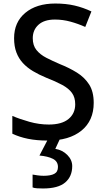

<svg xmlns="http://www.w3.org/2000/svg" viewBox="-20 -787 599 1090"><path d="M251 11Q188 11 139 1Q90 -9 50 -28V-129Q92 -111 147 -95.5Q202 -80 257 -80Q331 -80 369 -111.5Q407 -143 407 -195Q407 -234 388.5 -259.5Q370 -285 333 -305Q296 -325 242 -346Q201 -363 167.5 -383Q134 -403 110 -429Q86 -455 73 -489.5Q60 -524 60 -570Q60 -661 123.5 -714Q187 -767 294 -767Q354 -767 403.5 -755.5Q453 -744 499 -722L464 -634Q424 -652 380.5 -664Q337 -676 292 -676Q231 -676 198.5 -646.5Q166 -617 166 -570Q166 -529 187 -503Q208 -477 243 -459Q278 -441 320 -423Q373 -402 416.5 -375Q460 -348 486 -307.5Q512 -267 512 -203Q512 -102 442.5 -45.5Q373 11 251 11ZM224 283Q208 283 191 282Q174 281 165 277V204Q176 206 193.5 208.5Q211 211 228 211Q267 211 288 200Q309 189 309 161Q309 129 280 114.5Q251 100 204 96L254 0H321L294 58Q335 65 362.5 93Q390 121 390 156Q390 215 350 249Q310 283 224 283Z"/></svg>

Font: Menbere
Style: Regular
Weight: 400
Designer: Aleme Tadesse
Foundry: Sorkin Type Co
Version: Version 1.000